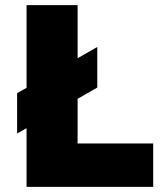

<svg xmlns="http://www.w3.org/2000/svg" viewBox="-20 -732 637 752"><path d="M47 -367V-209L84 -230V0H580V-170H284V-345L361 -389V-548L284 -504V-712H84V-388Z"/></svg>

Font: MV Cash Black
Style: Regular
Weight: 900
Designer: Rodrigo Fuenzalida
Foundry: fragTYPE
Version: Version 1.100;Glyphs 3.1.2 (3151)